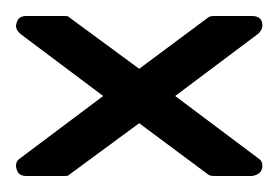

<svg xmlns="http://www.w3.org/2000/svg" viewBox="-20 -920 348 240"><path d="M0 -713Q0 -719 5 -722L109 -800L5 -878Q0 -883 0 -887Q0 -890 1 -892Q3 -900 13 -900H61Q66 -900 67 -898L154 -834L240 -898Q242 -900 248 -900H295Q308 -900 308 -888Q308 -883 303 -878L199 -800L303 -722Q308 -719 308 -713Q308 -702 295 -700H248Q242 -700 240 -702L154 -766L67 -702Q66 -700 61 -700H13Q3 -700 1 -708Q0 -710 0 -713Z"/></svg>

Font: Bravura Text
Style: Regular
Weight: 400
Designer: Daniel Spreadbury et al.
Foundry: Steinberg Media Technologies GmbH
Version: Version 1.38